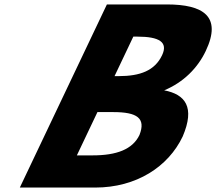

<svg xmlns="http://www.w3.org/2000/svg" viewBox="-20 -845 974 865"><path d="M461.6 -825 69.3 0H408.6C594.7 0 738.4 -94 803 -230C860 -363 814.1 -420 719.7 -438C806.8 -474 870.7 -539 906.8 -615C981.5 -772 894.7 -825 731.8 -825ZM496 -502 580.6 -680H598.8C698 -680 738.1 -655 710.1 -596C677.3 -527 612.1 -502 514.1 -502ZM326.3 -145 419 -340H490.4C597.2 -340 638.2 -313 608.4 -237C577.5 -172 505.3 -145 397.6 -145Z"/></svg>

Font: Hussar
Style: BdSuprExtOblFive
Weight: 700
Foundry: Cannot Into Space Fonts
Version: Version 2.00